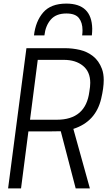

<svg xmlns="http://www.w3.org/2000/svg" viewBox="-20 -1048 624 1068"><path d="M480 0H401L318 -318Q310 -317 138 -317L97 0H25L127 -780H341Q383 -780 424 -770.5Q465 -761 497.5 -735.5Q530 -710 547 -665Q557 -638 557 -603Q557 -559 543 -500Q513 -371 388 -331ZM296 -382Q457 -382 477 -538Q482 -567 482 -587Q482 -649 441.5 -682Q401 -715 335 -715H190L147 -382ZM491 -851H437Q439 -866 439 -880Q439 -922 419 -947.5Q399 -973 349 -973Q292 -973 262.5 -939Q233 -905 227 -851H169Q178 -930 220.5 -979Q263 -1028 349 -1028Q490 -1028 493 -889Q493 -871 491 -851Z"/></svg>

Font: Tanohe Sans
Style: Italic
Weight: 400
Designer: Village Type and Design LLC & Cristiano Sobral
Foundry: Cooper Hewitt Smithsonian Design Museum
Version: Version 1.00;September 29, 2021;FontCreator 13.0.0.2655 64-b